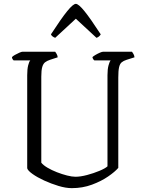

<svg xmlns="http://www.w3.org/2000/svg" viewBox="-20 -975 751 995"><path d="M352 0Q321 0 283 -11.5Q245 -23 209 -39.5Q173 -56 148.5 -73.5Q124 -91 121 -103V-585Q121 -617 126 -636.5Q131 -656 137 -662H51Q49 -663 45.5 -668Q42 -673 42 -679Q46 -684 57.5 -690.5Q69 -697 80.5 -702Q92 -707 97 -707H266Q269 -703 273.5 -695.5Q278 -688 279 -678L239 -665Q224 -660 214 -652.5Q204 -645 199 -628Q194 -611 194 -578V-132Q204 -119 226 -106Q248 -93 275 -82.5Q302 -72 327.5 -65.5Q353 -59 371 -59Q397 -59 431 -68Q465 -77 495 -89.5Q525 -102 537 -113V-585Q537 -617 542.5 -636.5Q548 -656 553 -662H469Q466 -664 463 -668.5Q460 -673 459 -679Q464 -684 475 -690.5Q486 -697 497.5 -702Q509 -707 515 -707H664Q667 -703 671.5 -695.5Q676 -688 677 -678L636 -665Q620 -660 610.5 -652Q601 -644 597 -626Q593 -608 593 -573V-105Q576 -85 540.5 -60.5Q505 -36 456.5 -18Q408 0 352 0ZM266 -779Q248 -786 244 -797Q298 -880 328.5 -917.5Q359 -955 373 -955Q387 -955 417.5 -917.5Q448 -880 502 -797Q500 -793 494.5 -787.5Q489 -782 480 -779L373 -878Z"/></svg>

Font: Texturina 72pt Light
Style: Regular
Weight: 300
Designer: Guillermo Torres Carreño
Foundry: Omnibus-Type
Version: Version 1.002; ttfautohint (v1.8.3)